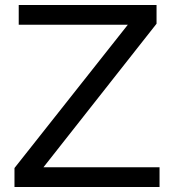

<svg xmlns="http://www.w3.org/2000/svg" viewBox="-20 -749 697 769"><path d="M38 0V-76L492 -650H55V-729H607V-654L154 -79H619V0Z"/></svg>

Font: Hubot Sans
Style: Regular
Weight: 400
Designer: Deni Anggara
Foundry: GitHub, Inc., Subsidiary of Microsoft Corporation
Version: Version 2.000